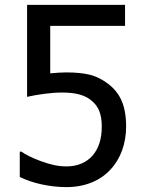

<svg xmlns="http://www.w3.org/2000/svg" viewBox="-20 -747 586 782"><path d="M493.7 -231.4C493.7 -316.9 469.2 -369.1 418.9 -406.7C396 -423.8 372.1 -436 346.7 -442.4C320.8 -448.7 289.1 -452.1 250.5 -452.1C231.4 -452.1 209.5 -450.7 184.6 -448.2V-641.6H489.3V-727.1H90.3V-352.5C109.9 -356.9 132.8 -361.3 159.2 -364.7C185.1 -368.2 210 -370.1 233.9 -370.1C286.6 -370.1 326.7 -360.4 353.5 -336.4C380.9 -314.5 394.5 -282.2 394.5 -231.9C394.5 -181.2 382.3 -143.1 357.4 -113.8C331.5 -84 293.5 -69.3 252.4 -69.3C215.3 -69.3 188.5 -75.7 146 -90.8C113.3 -102.5 83 -117.7 67.4 -129.4H60.5V-26.4C110.8 -1 182.6 15.1 251 15.1C325.2 15.1 388.2 -10.7 429.7 -56.2C470.7 -99.6 493.7 -161.6 493.7 -231.4Z"/></svg>

Font: SG Kara Light
Style: Regular
Weight: 400
Designer: Damoon Khanjanzadeh
Version: Version 1.000